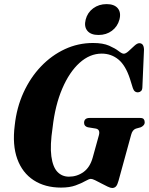

<svg xmlns="http://www.w3.org/2000/svg" viewBox="-20 -926 742 958"><path d="M444 -711.5Q494 -711.5 524.5 -698Q555 -684.5 571.8 -671.2Q588.5 -658 597.5 -658Q607.5 -658 621.8 -671Q636 -684 650.2 -697.2Q664.5 -710.5 675 -710.5Q697.5 -710.5 698.5 -678.5L690.5 -493.5Q690.5 -479 684.8 -472.8Q679 -466.5 670.5 -465.5Q650.5 -463.5 643 -486L628.5 -532.5Q606.5 -600 570.8 -629.2Q535 -658.5 487.5 -658.5Q428 -658.5 377 -612.5Q326 -566.5 290.5 -483.5Q255 -400.5 242.5 -290Q229 -200 236.2 -146.2Q243.5 -92.5 266.5 -68.5Q289.5 -44.5 324 -44.5Q364.5 -44.5 396.8 -67.8Q429 -91 442.5 -139.5L473.5 -251.5Q481 -280 458 -284.5L418 -291Q399.5 -296 399.5 -313.5Q400 -337.5 427.5 -337.5H678.5Q692.5 -337.5 697.2 -331.5Q702 -325.5 702 -316Q702 -307 696.2 -300.8Q690.5 -294.5 682.5 -291L657.5 -284Q640.5 -277.5 634.5 -254L571.5 -24.5Q566 -4 558.8 4Q551.5 12 539.5 12Q531.5 12 516.8 5Q502 -2 485.2 -11Q468.5 -20 454.5 -26.8Q440.5 -33.5 433.5 -33.5Q424.5 -33.5 406 -22.8Q387.5 -12 357.5 -1Q327.5 10 284.5 10Q204.5 10 148 -26.8Q91.5 -63.5 66.2 -133Q41 -202.5 53.5 -300.5Q63 -389 97.2 -464Q131.5 -539 184.5 -594.5Q237.5 -650 303.8 -680.8Q370 -711.5 444 -711.5ZM471.5 -751.5Q433 -751.5 415.8 -772.5Q398.5 -793.5 407.5 -828.5Q416.5 -863.5 445 -884.5Q473.5 -905.5 512 -905.5Q550.5 -905.5 567.8 -884.5Q585 -863.5 576 -828.5Q566.5 -793.5 538.5 -772.5Q510.5 -751.5 471.5 -751.5Z"/></svg>

Font: Fraunces 144pt Soft
Style: Bold Italic
Weight: 700
Italic angle: -16°
Version: Version 1.000;[b76b70a41]